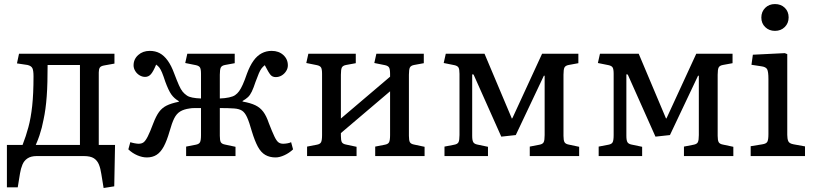

<svg xmlns="http://www.w3.org/2000/svg" viewBox="-20 -773 4031 951"><path d="M493.2 158.2 481.9 88.9Q478 62 470 42Q461.9 22 445.1 11Q428.2 0 395 0H162.1Q133.3 0 116.2 11.5Q99.1 22.9 91.1 42.5Q83 62 79.1 85.9L67.9 154.8H14.2V-55.2H91.8Q108.9 -99.1 120.8 -143.6Q132.8 -188 139.4 -248Q146 -308.1 146 -395Q146 -423.8 140.4 -435.3Q134.8 -446.8 116.2 -451.2L64 -459L74.2 -506.8H546.9V-458L498 -449.2Q479 -446.3 474.1 -437.7Q469.2 -429.2 469.2 -414.1V-55.2H549.8L545.9 149.9ZM157.2 -55.2H376V-451.2H215.8Q215.8 -406.2 214.8 -367.7Q213.9 -329.1 211.4 -296.1Q209 -263.2 205.1 -234.6Q201.2 -206.1 195.8 -181.2Q191.9 -160.2 187 -141.1Q182.1 -122.1 175.3 -101.6Q168.5 -81.1 157.2 -55.2Z M707.5 6.8Q684.6 6.8 660.2 -3.7Q635.7 -14.2 615.7 -33.2L625.5 -68.8Q633.3 -65.9 646 -63.5Q658.7 -61 666.5 -61Q681.6 -61 691.2 -68.1Q700.7 -75.2 711.7 -96.7Q722.7 -118.2 738.8 -161.1Q752.9 -198.2 767.8 -218.5Q782.7 -238.8 805.2 -250Q827.6 -261.2 865.7 -269V-272Q842.8 -285.2 828.6 -305.2Q814.5 -325.2 798.8 -368.2Q789.1 -397.9 782.5 -413.6Q775.9 -429.2 769.8 -437.5Q763.7 -445.8 753.4 -453.1Q739.3 -418.9 727.5 -405.5Q715.8 -392.1 698.7 -392.1Q684.6 -392.1 671.1 -400.1Q657.7 -408.2 649.7 -421.6Q641.6 -435.1 641.6 -449.2Q641.6 -480 664.6 -500.5Q687.5 -521 721.7 -521Q749.5 -521 771 -509.5Q792.5 -498 810.5 -473.1Q828.6 -448.2 842.8 -409.2Q856.9 -372.1 866.2 -351.1Q875.5 -330.1 884.5 -319.1Q893.6 -308.1 905.8 -299.8Q915.5 -293 933.1 -289.6Q950.7 -286.1 975.6 -285.2V-407.2Q975.6 -430.2 970.7 -438.5Q965.8 -446.8 950.7 -450.2L897.5 -460.9L907.7 -506.8H1142.6V-460L1094.7 -451.2Q1078.6 -448.2 1073.7 -438.7Q1068.8 -429.2 1068.8 -402.8V-285.2Q1094.7 -286.1 1114.7 -290.5Q1134.8 -294.9 1144.5 -301.8Q1155.8 -309.6 1164.3 -321.3Q1172.9 -333 1182.4 -354Q1191.9 -375 1203.6 -409.2Q1217.8 -447.3 1235.6 -472.2Q1253.4 -497.1 1276.1 -509Q1298.8 -521 1325.7 -521Q1360.8 -521 1383.3 -500.5Q1405.8 -480 1405.8 -449.2Q1405.8 -434.1 1397.2 -420.7Q1388.7 -407.2 1375.2 -399.2Q1361.8 -391.1 1345.7 -391.1Q1329.6 -391.1 1320.1 -402.1Q1310.5 -413.1 1291.5 -450.2Q1281.7 -442.4 1275.1 -433.6Q1268.6 -424.8 1262.2 -409.9Q1255.9 -395 1245.6 -367.2Q1235.8 -337.4 1227.3 -319.6Q1218.8 -301.8 1208.3 -292Q1197.8 -282.2 1181.6 -272.9V-270Q1220.7 -263.2 1244.6 -251.7Q1268.6 -240.2 1284.2 -219.2Q1299.8 -198.2 1311.5 -163.1Q1328.6 -119.1 1339.1 -97.2Q1349.6 -75.2 1359.1 -68.1Q1368.7 -61 1382.8 -61Q1391.6 -61 1403.1 -63Q1414.6 -64.9 1421.9 -68.8L1431.6 -33.2Q1412.6 -15.1 1388.7 -4.2Q1364.7 6.8 1344.7 6.8Q1315.9 6.8 1294.2 -5.6Q1272.5 -18.1 1257.1 -46.6Q1241.7 -75.2 1227.5 -122.1Q1214.4 -168.9 1203.6 -192.4Q1192.9 -215.8 1178.7 -224.9Q1164.6 -233.9 1139.6 -235.8Q1125.5 -236.8 1107.2 -237.3Q1088.9 -237.8 1068.8 -237.8V-100.1Q1068.8 -77.1 1073.7 -68.6Q1078.6 -60.1 1093.8 -57.1L1146.5 -45.9V0H901.9V-46.9L949.7 -56.2Q965.8 -59.1 970.7 -68.6Q975.6 -78.1 975.6 -104V-237.8Q963.4 -237.8 946 -237.8Q928.7 -237.8 919.4 -235.8Q890.6 -231.9 872.6 -220.9Q854.5 -210 843 -187Q831.5 -164.1 819.8 -122.1Q806.6 -76.2 791.3 -47.6Q775.9 -19 755.6 -6.1Q735.4 6.8 707.5 6.8Z M1501 0V-46.9L1549.3 -56.2Q1565.4 -59.1 1570.3 -68.6Q1575.2 -78.1 1575.2 -104V-407.2Q1575.2 -430.2 1570.3 -438.5Q1565.4 -446.8 1550.3 -450.2L1497.1 -460.9L1507.3 -506.8H1742.2V-460L1694.3 -451.2Q1678.2 -448.2 1673.3 -438.7Q1668.5 -429.2 1668.5 -402.8V-186L1912.1 -393.1V-407.2Q1912.1 -430.2 1907.2 -438.5Q1902.3 -446.8 1887.2 -450.2L1834 -460.9L1844.2 -506.8H2079.1V-460L2031.2 -451.2Q2015.1 -448.2 2010.3 -438.7Q2005.4 -429.2 2005.4 -402.8V-100.1Q2005.4 -77.1 2010.3 -68.6Q2015.1 -60.1 2030.3 -57.1L2083 -45.9V0H1838.4V-46.9L1886.2 -56.2Q1902.3 -59.1 1907.2 -68.6Q1912.1 -78.1 1912.1 -104V-320.8L1668.5 -113.8V-100.1Q1668.5 -77.1 1673.3 -68.6Q1678.2 -60.1 1693.4 -57.1L1746.1 -45.9V0Z M2181.6 0V-46.9L2230 -56.2Q2246.1 -59.1 2251 -68.6Q2255.9 -78.1 2255.9 -104V-407.2Q2255.9 -430.2 2251 -438.5Q2246.1 -446.8 2231 -450.2L2177.7 -460.9L2188 -506.8H2379.9L2515.6 -185.1L2519 -189.9L2665 -506.8H2844.7V-460L2796.9 -451.2Q2780.8 -448.2 2775.9 -438.7Q2771 -429.2 2771 -402.8V-100.1Q2771 -78.1 2775.9 -69.1Q2780.8 -60.1 2795.9 -57.1L2848.6 -45.9V0H2604V-46.9L2651.9 -56.2Q2668 -59.1 2672.9 -68.6Q2677.7 -78.1 2677.7 -104V-397.9H2673.8L2534.7 -104L2462.9 -96.2L2325.7 -403.8L2318.8 -404.8V-100.1Q2318.8 -78.1 2324 -69.1Q2329.1 -60.1 2343.8 -57.1L2397 -45.9V0Z M2945.3 0V-46.9L2993.7 -56.2Q3009.8 -59.1 3014.6 -68.6Q3019.5 -78.1 3019.5 -104V-407.2Q3019.5 -430.2 3014.6 -438.5Q3009.8 -446.8 2994.6 -450.2L2941.4 -460.9L2951.7 -506.8H3143.6L3279.3 -185.1L3282.7 -189.9L3428.7 -506.8H3608.4V-460L3560.5 -451.2Q3544.4 -448.2 3539.6 -438.7Q3534.7 -429.2 3534.7 -402.8V-100.1Q3534.7 -78.1 3539.6 -69.1Q3544.4 -60.1 3559.6 -57.1L3612.3 -45.9V0H3367.7V-46.9L3415.5 -56.2Q3431.6 -59.1 3436.5 -68.6Q3441.4 -78.1 3441.4 -104V-397.9H3437.5L3298.3 -104L3226.6 -96.2L3089.4 -403.8L3082.5 -404.8V-100.1Q3082.5 -78.1 3087.6 -69.1Q3092.8 -60.1 3107.4 -57.1L3160.6 -45.9V0Z M3698.2 0V-48.8L3755.4 -58.1Q3775.4 -61 3780.8 -71Q3786.1 -81.1 3786.1 -108.9V-381.8Q3786.1 -418 3779.8 -429.9Q3773.4 -441.9 3750 -444.8L3702.1 -452.1L3709 -502L3867.2 -509.8L3879.4 -504.9V-105Q3879.4 -85.9 3884.3 -74Q3889.2 -62 3911.1 -58.1L3967.3 -47.9V0ZM3818.4 -620.1Q3789.6 -620.1 3770.3 -638.7Q3751 -657.2 3751 -686Q3751 -714.8 3770 -733.9Q3789.1 -752.9 3818.4 -752.9Q3848.1 -752.9 3867.2 -734.4Q3886.2 -715.8 3886.2 -687Q3886.2 -658.2 3867.2 -639.2Q3848.1 -620.1 3818.4 -620.1Z"/></svg>

Font: Literata
Style: Regular
Weight: 400
Designer: Latin by Veronika Burian and Jose Scaglione. Greek by Irene Vlachou. Cyrillic by Vera Evstafieva.
Foundry: TypeTogether
Version: Version 3.002